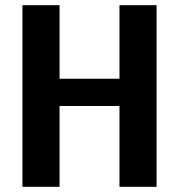

<svg xmlns="http://www.w3.org/2000/svg" viewBox="-20 -720 690 740"><path d="M66.5 0V-700H209.5V-416.5H440.5V-700H583.5V0H440.5V-311.5H209.5V0Z"/></svg>

Font: Trispace Thin SemiBold
Style: Regular
Weight: 600
Version: Version 1.210